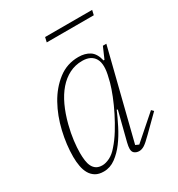

<svg xmlns="http://www.w3.org/2000/svg" viewBox="-166 -790 846 912"><g transform="rotate(-30 257.0 -334.5)"><path d="M139 12Q112 12 94.5 1.5Q77 -9 66.5 -27Q56 -45 51.5 -69.5Q47 -94 47 -121Q47 -187 63.5 -257.5Q80 -328 112.5 -386.5Q145 -445 193.5 -482.5Q242 -520 305 -520Q341 -520 366 -504Q391 -488 401 -446H406L433 -508H452L330 -23L348 -15L478 -129L489 -118L405 -35Q376 -6 361.5 3Q347 12 333 12Q319 12 308.5 4.5Q298 -3 298 -20Q298 -33 303 -53L343 -210L338 -212Q323 -177 303 -137.5Q283 -98 258.5 -65Q234 -32 204 -10Q174 12 139 12ZM148 -17Q166 -17 188.5 -28Q211 -39 232 -64Q256 -91 278 -126.5Q300 -162 319 -200Q338 -238 352.5 -274.5Q367 -311 375 -340L380 -361Q398 -429 379 -462Q360 -495 311 -495Q273 -495 240.5 -478.5Q208 -462 182 -432Q156 -402 136.5 -360Q117 -318 104 -267Q93 -224 88.5 -187Q84 -150 84 -121Q84 -99 86.5 -80Q89 -61 96 -47Q103 -33 115.5 -25Q128 -17 148 -17ZM216 -681H474L468 -655H210Z"/></g></svg>

Font: IBM Plex Serif ExtLt
Style: Italic
Weight: 200
Italic angle: -14°
Designer: Mike Abbink, Paul van der Laan, Pieter van Rosmalen
Foundry: Bold Monday
Version: Version 3.001